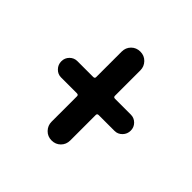

<svg xmlns="http://www.w3.org/2000/svg" viewBox="-132 -682 764 764"><g transform="rotate(45 250.0 -300.0)"><path d="M99.6 -253.9Q81.1 -253.9 67.9 -267.6Q54.7 -281.2 54.7 -300.3Q54.7 -319.3 67.9 -332.5Q81.1 -345.7 99.6 -345.7H188.5Q197.3 -345.7 197.3 -353.5V-497.1Q197.3 -519.5 212.4 -534.7Q227.5 -549.8 250 -549.8Q272.5 -549.8 287.6 -534.2Q302.7 -518.6 302.7 -497.1V-353.5Q302.7 -345.7 311.5 -345.7H400.4Q418.9 -345.7 432.1 -332.5Q445.3 -319.3 445.3 -300.3Q445.3 -281.2 432.1 -267.6Q418.9 -253.9 400.4 -253.9H311.5Q302.7 -253.9 302.7 -246.1V-102.5Q302.7 -80.1 287.6 -64.9Q272.5 -49.8 250 -49.8Q227.5 -49.8 212.4 -65.4Q197.3 -81.1 197.3 -102.5V-246.1Q197.3 -253.9 188.5 -253.9Z"/></g></svg>

Font: Rounded Mgen+ 1m medium
Style: Regular
Weight: 500
Designer: [Source Han Sans]
Ryoko NISHIZUKA  (kana & ideographs); Paul D. Hunt (Latin, Greek & Cyrillic); Wenlong ZHANG  (bopomofo
Version: Version 1.059.20150602